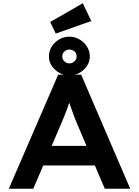

<svg xmlns="http://www.w3.org/2000/svg" viewBox="-20 -1158 853 1178"><path d="M34 0 337 -700H478L779 0H623L452 -401Q444 -419 435.5 -442Q427 -465 418.5 -489Q410 -513 402 -536Q394 -559 389 -577H420Q414 -555 406.5 -532Q399 -509 390.5 -486.5Q382 -464 373 -442Q364 -420 355 -398L184 0ZM173 -143 224 -263H583L622 -143ZM405 -695Q373 -695 344.5 -711Q316 -727 298 -753.5Q280 -780 280 -811Q280 -845 297.5 -872.5Q315 -900 343.5 -916.5Q372 -933 405 -933Q439 -933 467.5 -916.5Q496 -900 513.5 -872.5Q531 -845 531 -811Q531 -780 513.5 -753.5Q496 -727 467.5 -711Q439 -695 405 -695ZM405 -769Q424 -769 437 -781.5Q450 -794 450 -811Q450 -832 436.5 -843Q423 -854 405 -854Q388 -854 375 -842Q362 -830 362 -811Q362 -794 375 -781.5Q388 -769 405 -769ZM322 -952 288 -1023 488 -1138 540 -1029Z"/></svg>

Font: Lexend Exa SemiBold
Style: Regular
Weight: 600
Designer: Bonnie Shaver-Troup, Thomas Jockin
Foundry: Lexend
Version: Version 1.007